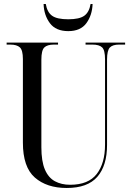

<svg xmlns="http://www.w3.org/2000/svg" viewBox="-20 -926 656 956"><path d="M312 10Q213 10 153.5 -42Q94 -94 94 -216V-632Q94 -676 79 -690Q64 -704 31 -704H13V-714H269V-704H249Q215 -704 200.5 -689.5Q186 -675 186 -629V-193Q186 -123 203.5 -82Q221 -41 253.5 -23.5Q286 -6 329 -6Q420 -6 461.5 -59.5Q503 -113 503 -206V-631Q503 -676 488.5 -690Q474 -704 440 -704H406V-714H603V-704H573Q541 -704 527 -689.5Q513 -675 513 -629V-205Q513 -101 464.5 -45.5Q416 10 312 10ZM320 -771Q258 -771 228.5 -810.5Q199 -850 197 -906H208Q215 -865 239.5 -847.5Q264 -830 320 -830Q375 -830 399.5 -847.5Q424 -865 431 -906H441Q439 -850 410 -810.5Q381 -771 320 -771Z"/></svg>

Font: Noto Serif Display Condensed
Style: Regular
Weight: 400
Width: 3
Designer: Monotype Design Team
Foundry: Monotype Imaging Inc.
Version: Version 2.009